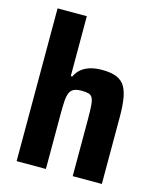

<svg xmlns="http://www.w3.org/2000/svg" viewBox="-112 -823 746 902"><g transform="rotate(15 261.5 -371.5)"><path d="M55.3 0V-743H197.6V-451.7H204.9Q216.2 -475.7 234.7 -490Q253.2 -504.3 277.7 -511.2Q302.2 -518 332.5 -518Q377.4 -518 404.6 -506.4Q431.9 -494.9 445.5 -470.8Q459.2 -446.7 464.4 -410.5Q469.7 -374.2 469.7 -325V0H328V-276.7Q328 -318.7 326 -343.2Q324.1 -367.6 318 -379.4Q311.9 -391.3 298.9 -394.9Q285.9 -398.5 264.7 -398.5Q240.8 -398.5 227.2 -391.8Q213.7 -385 207.3 -370.1Q200.9 -355.2 199.2 -329.3Q197.6 -303.4 197.6 -264.6V0Z"/></g></svg>

Font: Saira Thin SemiCondensed
Style: Regular
Weight: 100
Width: 4
Version: Version 1.101